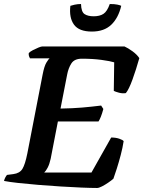

<svg xmlns="http://www.w3.org/2000/svg" viewBox="-30 -935 713 955"><path d="M453 0Q423 0 375 -2Q327 -4 271 -7.5Q215 -11 160 -15.5Q105 -20 60 -25Q15 -30 -10 -35Q-8 -44 -3.5 -52.5Q1 -61 5 -65L36 -69Q68 -73 81.5 -95Q95 -117 106 -172L182 -564Q190 -606 201 -624Q212 -642 217 -645H119Q117 -649 114.5 -655Q112 -661 113 -671Q119 -678 133.5 -685.5Q148 -693 161.5 -698.5Q175 -704 181 -704H589Q607 -696 629 -680Q651 -664 663 -646Q647 -589 629 -539.5Q611 -490 596 -472Q580 -469 561.5 -474Q543 -479 536 -483L538 -625Q519 -631 475.5 -637Q432 -643 377 -643Q340 -643 325 -619.5Q310 -596 304 -564L271 -395Q332 -396 378.5 -400Q425 -404 473 -410L484 -393Q478 -370 471.5 -354Q465 -338 460 -331H258L222 -145Q216 -118 207 -101Q198 -84 190 -77H425L523 -251Q546 -251 563.5 -245Q581 -239 585 -233Q580 -200 570.5 -164Q561 -128 551 -96.5Q541 -65 534 -46Q525 -38 509 -27Q493 -16 477.5 -8Q462 0 453 0ZM427 -778Q363 -778 338 -812.5Q313 -847 320 -906Q325 -908 340.5 -911.5Q356 -915 373 -915Q374 -876 390.5 -865Q407 -854 436 -854Q466 -854 484.5 -866Q503 -878 516 -915Q540 -915 554 -912Q568 -909 573 -906Q559 -846 523.5 -812Q488 -778 427 -778Z"/></svg>

Font: Texturina
Style: Bold Italic
Weight: 700
Italic angle: -11°
Designer: Guillermo Torres Carreño
Foundry: Omnibus-Type
Version: Version 1.002; ttfautohint (v1.8.3)